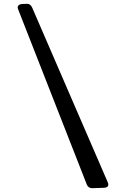

<svg xmlns="http://www.w3.org/2000/svg" viewBox="-20 -889 659 1005"><path d="M544 65Q555 92 524 94L462 96Q442 96 434 76L75 -840Q70 -853 76 -860Q82 -867 96 -868L120 -869Q139 -870 148 -850Z"/></svg>

Font: OpenDyslexic 3
Style: Regular
Weight: 400
Designer: Abelardo Gonzalez
Version: Version 1.000;PS 001.001;hotconv 1.0.56